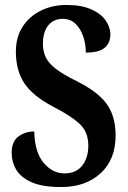

<svg xmlns="http://www.w3.org/2000/svg" viewBox="-20 -744 514 774"><path d="M227 10Q150 10 106 -10Q62 -30 44.5 -61.5Q27 -93 27 -127Q27 -174 54.5 -194Q82 -214 118 -214Q120 -130 156 -87.5Q192 -45 240 -45Q287 -45 311.5 -76.5Q336 -108 336 -157Q336 -213 299.5 -246Q263 -279 196 -313Q112 -357 78 -408.5Q44 -460 44 -536Q44 -594 71 -636Q98 -678 144.5 -701Q191 -724 248 -724Q308 -724 347.5 -706.5Q387 -689 406 -661.5Q425 -634 425 -605Q425 -571 402 -551.5Q379 -532 326 -532Q326 -566 315.5 -597Q305 -628 284.5 -648Q264 -668 233 -668Q196 -668 174.5 -641.5Q153 -615 153 -567Q153 -538 164 -514Q175 -490 204.5 -467Q234 -444 289 -417Q375 -374 410.5 -324.5Q446 -275 446 -198Q446 -101 385.5 -45.5Q325 10 227 10Z"/></svg>

Font: Noto Serif Tamil ExtraCondensed
Style: Bold
Weight: 700
Width: 2
Designer: Indian Type Foundry, Tom Grace, and the Monotype Design Team
Foundry: Monotype Imaging Inc.
Version: Version 2.004; ttfautohint (v1.8.4.7-5d5b)